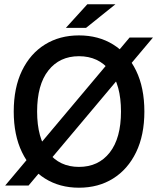

<svg xmlns="http://www.w3.org/2000/svg" viewBox="-20 -865 737 895"><path d="M4 0 584 -690H693L113 0ZM348 10Q258 10 189.5 -33Q121 -76 82.5 -155.5Q44 -235 44 -345Q44 -456 82.5 -535.5Q121 -615 189.5 -657.5Q258 -700 348 -700Q439 -700 507.5 -657.5Q576 -615 614.5 -535.5Q653 -456 653 -345Q653 -235 614.5 -155.5Q576 -76 507.5 -33Q439 10 348 10ZM348 -87Q439 -87 491.5 -154Q544 -221 544 -345Q544 -470 491.5 -536.5Q439 -603 348 -603Q258 -603 205.5 -536.5Q153 -470 153 -345Q153 -221 205.5 -154Q258 -87 348 -87ZM287 -735 387 -845H518L381 -735Z"/></svg>

Font: Radio Canada Big
Style: Regular
Weight: 400
Designer: Étienne Aubert Bonn
Foundry: Coppers and Brasses
Version: Version 1.001